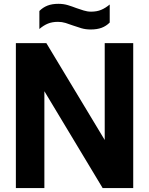

<svg xmlns="http://www.w3.org/2000/svg" viewBox="-20 -960 761 980"><path d="M61 0V-740H216.5L541 -201.5H514.5V-740H660V0H504L180 -538.5H206.5V0ZM443 -809.5Q417 -809.5 395 -816Q373 -822.5 352 -830Q333.5 -837 314.8 -842.8Q296 -848.5 276 -848.5Q246.5 -848.5 224.5 -839.5Q202.5 -830.5 181 -812V-904Q199.5 -922.5 222.8 -931.5Q246 -940.5 278 -940.5Q304 -940.5 326.2 -933.8Q348.5 -927 369 -919Q388 -912.5 406.8 -906.5Q425.5 -900.5 445 -900.5Q474.5 -900.5 496.5 -909.8Q518.5 -919 540 -937V-845Q522 -827 498.8 -818.2Q475.5 -809.5 443 -809.5Z"/></svg>

Font: Encode Sans SemiCondensed
Style: Bold
Weight: 700
Width: 4
Designer: Multiple Designers
Foundry: Impallari Type
Version: Version 3.002